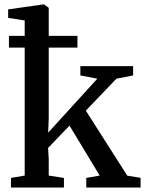

<svg xmlns="http://www.w3.org/2000/svg" viewBox="-20 -839 649 859"><path d="M29 0V-43L90.5 -53.5V-747.5L16.5 -759V-797L171.5 -819H177.5L198 -804V-311L195.5 -245.5L415.5 -487L339.5 -501.5V-543H575.5V-501.5L501 -487L364 -344L549.5 -53L609 -43.5V0H366V-43L426 -53.5L291 -277L195 -177L198 -129V-53.5L266 -43V0ZM20 -678.5H326.5V-626H20Z"/></svg>

Font: Merriweather 48pt Medium
Style: Regular
Weight: 500
Version: Version 2.100